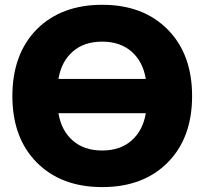

<svg xmlns="http://www.w3.org/2000/svg" viewBox="-20 -762 842 794"><path d="M221.7 -435.5H583Q571.3 -506.8 524.4 -548.3Q477.5 -589.8 402.3 -589.8Q327.1 -589.8 280.3 -548.3Q233.4 -506.8 221.7 -435.5ZM221.7 -293.9Q233.4 -222.7 280.3 -181.2Q327.1 -139.6 402.3 -139.6Q477.5 -139.6 524.4 -181.2Q571.3 -222.7 583 -293.9ZM131.8 -640.6Q233.4 -742.2 402.8 -742.2Q572.3 -742.2 673.3 -640.1Q774.4 -538.1 774.4 -364.7Q774.4 -191.4 673.3 -89.8Q572.3 11.7 402.8 11.7Q233.4 11.7 132.3 -89.8Q31.2 -191.4 31.2 -364.7Q31.2 -538.1 131.8 -640.6Z"/></svg>

Font: Gen Shin Gothic Heavy
Style: Bold
Weight: 900
Designer: [Source Han Sans]
Ryoko NISHIZUKA  (kana & ideographs); Paul D. Hunt (Latin, Greek & Cyrillic); Wenlong ZHANG  (bopomofo
Version: Version 1.002.20150607